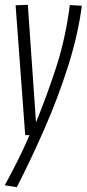

<svg xmlns="http://www.w3.org/2000/svg" viewBox="-22 -562 361 800"><path d="M269 -541 319 -538Q303 -416 261.5 -285.5Q220 -155 164 -27Q108 101 48 218L-2 210Q25 160 51 108.5Q77 57 101 1H83L43 -540L94 -542L128 -52Q173 -162 212 -281.5Q251 -401 269 -541Z"/></svg>

Font: Georama Condensed Light
Style: Italic
Weight: 300
Width: 3
Italic angle: -9°
Designer: Jean-Baptiste Levee
Foundry: Production Type
Version: Version 1.000